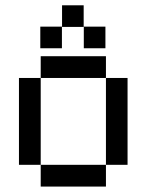

<svg xmlns="http://www.w3.org/2000/svg" viewBox="-20 -687 540 707"><path d="M208 -509.3H128.4V-588.9H208ZM368.2 -509.3H288.6V-588.9H368.2ZM288.1 -587.9H208.5V-667.5H288.1ZM449.7 -80.1H370.1V-399.9H449.7ZM129.9 -80.1H49.8V-399.9H129.9ZM370.1 0H129.9V-80.1H370.1ZM370.1 -399.9H129.9V-480H370.1Z"/></svg>

Font: W95FA
Style: Regular
Weight: 400
Designer: FontsArena.com
Foundry: Alina Sava
Version: Version 1.002;Fontself Maker 3.4.0